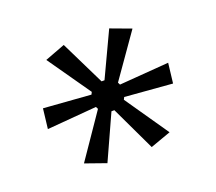

<svg xmlns="http://www.w3.org/2000/svg" viewBox="-77 -832 677 601"><g transform="rotate(-20 261.0 -531.5)"><path d="M217.8 -504.4 213.9 -512.2 48.8 -498.5 56.6 -564.9 213.9 -553.2 217.8 -561 118.2 -703.6 185.5 -729 257.8 -581.5H267.6L336.9 -729L405.3 -703.6L304.7 -560.1L308.6 -552.2L473.6 -564.9L465.8 -498.5L307.6 -511.2L303.7 -503.4L403.3 -358.9L335 -334.5L264.6 -482.9H254.9L187.5 -334.5L118.2 -358.9Z"/></g></svg>

Font: Proza Libre
Style: Regular
Weight: 400
Designer: Jasper de Waard
Foundry: Jasper de Waard
Version: Version 1.000; ttfautohint (v1.4.1.8-43bc)